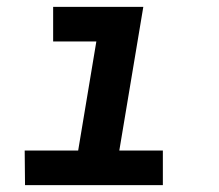

<svg xmlns="http://www.w3.org/2000/svg" viewBox="-20 -540 640 560"><path d="M455 0H53L52 -101H208L261 -419H135V-520H398L328 -101H455Z"/></svg>

Font: Iosevka Extended Oblique
Style: Bold
Weight: 700
Width: 7
Italic angle: -9°
Monospace: yes
Designer: Belleve Invis
Foundry: Belleve Invis
Version: Version 32.5.0; ttfautohint (v1.8.4)